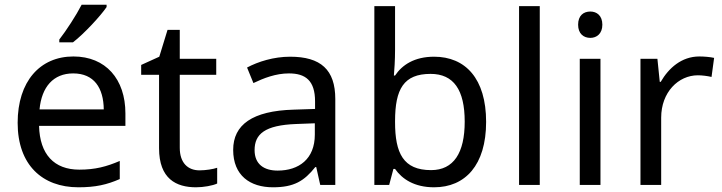

<svg xmlns="http://www.w3.org/2000/svg" viewBox="-20 -852 3070 816"><path d="M433 -822V-832H327C304 -787 261 -721 232 -684V-672H290C337 -708 408 -785 433 -822ZM292 -612C150 -612 55 -506 55 -330C55 -151 160 -56 313 -56C386 -56 434 -67 489 -91V-168C433 -144 385 -131 317 -131C210 -131 149 -196 146 -317H513V-370C513 -516 429 -612 292 -612ZM291 -540C380 -540 420 -478 421 -387H148C157 -483 207 -540 291 -540Z M828 -128C779 -128 744 -159 744 -224V-534H899V-602H744V-725H692L657 -611L580 -576V-534H656V-222C656 -92 729 -56 813 -56C845 -56 884 -63 903 -72V-139C886 -133 854 -128 828 -128Z M1213 -611C1143 -611 1077 -590 1030 -565L1057 -499C1101 -520 1152 -540 1208 -540C1278 -540 1319 -510 1319 -421V-389L1228 -386C1053 -381 971 -322 971 -215C971 -106 1043 -56 1140 -56C1230 -56 1273 -83 1320 -142H1324L1341 -66H1405V-431C1405 -556 1343 -611 1213 -611ZM1239 -325 1318 -328V-280C1318 -176 1250 -127 1160 -127C1102 -127 1062 -154 1062 -214C1062 -282 1105 -320 1239 -325Z M1659 -641V-826H1571V-66H1634L1652 -134H1659C1689 -91 1741 -56 1825 -56C1957 -56 2046 -150 2046 -334C2046 -518 1958 -611 1825 -611C1741 -611 1689 -576 1659 -531H1654C1656 -553 1659 -596 1659 -641ZM1810 -538C1908 -538 1955 -470 1955 -335C1955 -202 1908 -129 1812 -129C1694 -129 1659 -201 1659 -333V-337C1659 -474 1696 -538 1810 -538Z M2274 -66V-826H2186V-66Z M2489 -803C2460 -803 2437 -786 2437 -747C2437 -709 2460 -691 2489 -691C2516 -691 2540 -709 2540 -747C2540 -786 2516 -803 2489 -803ZM2532 -602H2444V-66H2532Z M2952 -612C2877 -612 2822 -563 2788 -504H2784L2774 -602H2702V-66H2790V-352C2790 -460 2863 -532 2946 -532C2964 -532 2987 -529 3004 -525L3015 -606C2997 -610 2972 -612 2952 -612Z"/></svg>

Font: Noto Sans Malayalam UI
Style: Regular
Weight: 400
Designer: Jelle Bosma - Monotype Design Team
Foundry: Monotype Imaging Inc.
Version: Version 2.104